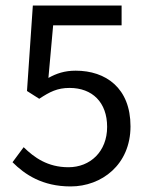

<svg xmlns="http://www.w3.org/2000/svg" viewBox="-20 -658 537 690"><path d="M25 -75C69 -31 132 12 234 12C345 12 449 -66 449 -204C449 -342 360 -404 252 -404C212 -404 183 -394 154 -378L171 -567H417V-638H98L77 -331L121 -303C159 -328 186 -342 230 -342C312 -342 365 -290 365 -202C365 -113 304 -57 226 -57C151 -57 103 -92 65 -129Z"/></svg>

Font: Cambridge Sans
Style: Regular
Weight: 400
Version: Version 2.020;PS 002.020;hotconv 1.0.88;makeotf.lib2.5.64775